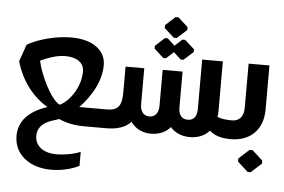

<svg xmlns="http://www.w3.org/2000/svg" viewBox="-65 -853 1845 1248"><g transform="rotate(5 858.0 -229.5)"><path d="M458 -122C531 -198 593 -300 593 -407C593 -501 512 -568 367 -568C275 -568 158 -540 82 -496L43 -385C78 -259 156 -160 252 -104C136 -66 67 1 68 102C69 220 168 300 311 300C367 300 434 288 493 259V167C448 187 381 197 338 197C252 197 197 156 196 90C195 38 228 2 289 -18L335 -33C384 -11 439 0 501 0H638V-122ZM181 -453 178 -450ZM343 -444C414 -443 462 -412 462 -354C462 -244 384 -148 329 -126C270 -155 195 -314 178 -400C244 -431 299 -445 343 -444Z M1050 -624 1114 -682V-701L1050 -759H1031L967 -701V-682L1031 -624ZM992 -487 1040 -531 1088 -487H1106L1168 -543V-561L1106 -617H1088L1040 -573L992 -617H974L913 -561V-543L974 -487ZM1453 -122C1407 -122 1378 -128 1359 -137C1361 -149 1362 -162 1362 -175V-499H1227V-175C1227 -127 1205 -101 1167 -101C1129 -101 1107 -127 1107 -175V-176V-410H977V-176C977 -129 955 -101 917 -101C879 -101 857 -129 857 -176V-410H735V-245C735 -163 718 -122 639 -122H628C591 -122 554 -90 554 -67C554 -38 591 0 628 0H644C719 0 771 -19 805 -56C834 -14 880 10 937 10C990 10 1034 -9 1063 -44C1093 -9 1137 10 1191 10C1244 10 1288 -9 1318 -43C1348 -16 1390 0 1453 0Z M1666 -210V-499H1530V-210C1530 -154 1502 -122 1454 -122H1443C1406 -122 1369 -90 1369 -67C1369 -38 1406 0 1443 0H1459C1585 0 1666 -82 1666 -210ZM1605 59H1585L1517 121V141L1585 203H1605L1673 141V121Z"/></g></svg>

Font: Hejaz SemiBold
Style: Regular
Weight: 600
Designer: Bandar Raffah (Arabic) and Santiago Orozco (Latin)
Foundry: Caramella and Typemade
Version: Version 1.010;hotconv 1.0.109;makeotfexe 2.5.65596